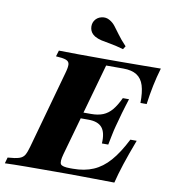

<svg xmlns="http://www.w3.org/2000/svg" viewBox="-115 -837 820 911"><g transform="rotate(10 294.5 -381.5)"><path d="M-30.6 0 -22.6 -29Q14.5 -31.5 32.7 -37.5Q50.8 -43.5 58.9 -57.7Q66.9 -71.8 74.2 -98.4L178.2 -472.6Q186.3 -500.8 185.1 -514.9Q183.9 -529 168.5 -534.7Q153.2 -540.3 120.2 -541.9L129 -571Q166.9 -570.2 227 -569.8Q287.1 -569.4 370.2 -569.4Q396.8 -569.4 422.6 -569.4Q448.4 -569.4 477 -569.8Q505.6 -570.2 540.3 -570.2Q575 -570.2 620.2 -571Q607.3 -527.4 598.4 -484.3Q589.5 -441.1 583.1 -393.5H553.2Q554 -445.2 544 -477.4Q533.9 -509.7 509.7 -525Q485.5 -540.3 445.2 -540.3H362.1L235.5 -90.3Q225 -52.4 232.7 -41.5Q240.3 -30.6 278.2 -30.6H291.9Q347.6 -30.6 389.9 -48.8Q432.3 -66.9 467.3 -106.9Q502.4 -146.8 536.3 -213.7H566.9Q540.3 -143.5 523.8 -93.1Q507.3 -42.7 496.8 0Q441.1 -0.8 401.2 -1.2Q361.3 -1.6 330.2 -2Q299.2 -2.4 272.6 -2.4Q246 -2.4 218.5 -2.4Q134.7 -2.4 71.8 -2Q8.9 -1.6 -30.6 0ZM259.7 -272.6 267.7 -301.6H425.8L417.7 -272.6ZM406.5 -172.6Q409.7 -225 389.9 -248.8Q370.2 -272.6 324.2 -272.6L332.3 -301.6Q365.3 -301.6 389.1 -311.3Q412.9 -321 431.5 -343.1Q450 -365.3 466.9 -401.6H496.8Q491.1 -383.9 485.9 -366.9Q480.6 -350 475 -330.6Q469.4 -311.3 462.9 -286.3Q459.7 -274.2 456.9 -264.5Q454 -254.8 451.6 -243.5Q449.2 -232.3 445.6 -215.3Q441.9 -198.4 437.1 -172.6ZM427.4 -630.6Q390.3 -641.1 364.1 -645.6Q337.9 -650 319.8 -654Q301.6 -658.1 286.3 -666.9Q266.1 -679.8 262.1 -700.4Q258.1 -721 267.7 -737.9Q279 -756.5 300.8 -761.7Q322.6 -766.9 341.1 -755.6Q356.5 -746.8 368.1 -731.9Q379.8 -716.9 395.2 -695.6Q410.5 -674.2 437.1 -646Z"/></g></svg>

Font: Playfair 5pt SemiExpanded Light Black
Style: Italic
Weight: 900
Italic angle: -15.6°
Version: Version 2.001;gftools[0.9.30]